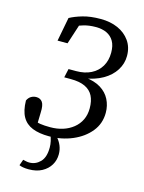

<svg xmlns="http://www.w3.org/2000/svg" viewBox="-132 -762 795 1059"><g transform="rotate(15 265.0 -232.0)"><path d="M84 211 96 177Q105 179 114 181Q123 183 132 183Q168 183 194 156.5Q220 130 220 74Q220 56 216 38Q212 20 204 0H240V4Q259 25 268.5 48Q278 71 278 97Q278 131 261.5 158.5Q245 186 214 203Q183 220 138 220Q120 220 106 217.5Q92 215 84 211ZM200 15Q143 15 104.5 -0.5Q66 -16 46.5 -50.5Q27 -85 26 -143Q34 -160 47.5 -168Q61 -176 77 -176Q100 -176 112 -159Q124 -142 122 -100L120 -20L93 -52Q114 -42 136.5 -38.5Q159 -35 193 -35Q232 -35 265 -45.5Q298 -56 323.5 -76.5Q349 -97 363 -126Q377 -155 377 -192Q377 -234 362.5 -262.5Q348 -291 316.5 -306Q285 -321 234 -321H197L208 -371H251Q300 -371 336 -389Q372 -407 392 -440.5Q412 -474 412 -519Q412 -559 397.5 -584Q383 -609 357 -621.5Q331 -634 293 -634Q257 -634 226.5 -625.5Q196 -617 166 -602L171 -638L216 -661L166 -507H109L135 -643Q164 -659 207 -671.5Q250 -684 309 -684Q364 -684 407 -665Q450 -646 475.5 -610Q501 -574 501 -524Q501 -480 477 -442Q453 -404 408.5 -378.5Q364 -353 303 -344L306 -351Q363 -345 398.5 -323Q434 -301 451.5 -266.5Q469 -232 469 -191Q469 -129 431.5 -83Q394 -37 332.5 -11Q271 15 200 15Z"/></g></svg>

Font: Source Serif 4 18pt
Style: Italic
Weight: 400
Italic angle: -12°
Designer: Frank Grießhammer
Foundry: Adobe Systems Incorporated
Version: Version 4.004;hotconv 1.0.116;makeotfexe 2.5.65601